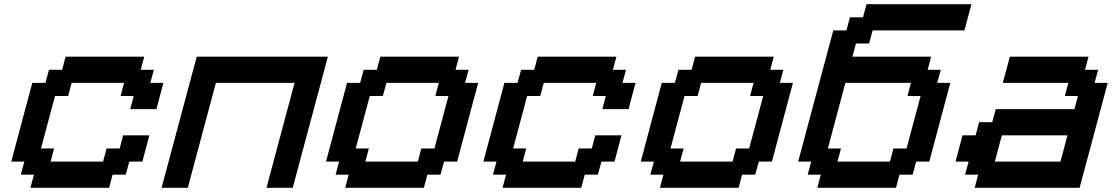

<svg xmlns="http://www.w3.org/2000/svg" viewBox="-20 -895 5299 915"><path d="M125 0H500L516.6 -62.5H579.1L596.2 -125H658.7Q664.1 -145.5 675 -187.3Q686 -229 691.9 -250H566.9L550.3 -187.5H487.8L471.2 -125H221.2L237.8 -187.5H175.3Q186.5 -229 208.7 -312.3Q231 -395.5 242.2 -437.5H304.7L321.3 -500H571.3L554.7 -437.5H617.2L600.6 -375H725.6Q731 -395.5 741.9 -437.3Q752.9 -479 758.8 -500H696.3L713.4 -562.5H650.9L667.5 -625H292.5L275.9 -562.5H213.4L196.3 -500H133.8Q117.2 -437.5 83.7 -312.5Q50.3 -187.5 33.7 -125H96.2L79.1 -62.5H141.6Z M1250 0H1375Q1402.8 -104 1458.7 -312.3Q1514.6 -520.5 1542.5 -625H917.5Q889.6 -520.5 833.7 -312.3Q777.8 -104 750 0H875Q897 -83 941.9 -250Q986.8 -417 1008.8 -500H1383.8Q1361.3 -417 1316.7 -250Q1272 -83 1250 0Z M1625 0H2000L2016.6 -62.5H2079.1L2096.2 -125H2158.7Q2175.3 -187.5 2208.7 -312.5Q2242.2 -437.5 2258.8 -500H2196.3L2213.4 -562.5H2150.9L2167.5 -625H1792.5L1775.9 -562.5H1713.4L1696.3 -500H1633.8Q1617.2 -437.5 1583.7 -312.5Q1550.3 -187.5 1533.7 -125H1596.2L1579.1 -62.5H1641.6ZM1971.2 -125H1721.2L1737.8 -187.5H1675.3Q1686.5 -229 1708.7 -312.3Q1731 -395.5 1742.2 -437.5H1804.7L1821.3 -500H2071.3L2054.7 -437.5H2117.2Q2106 -396 2083.7 -312.5Q2061.5 -229 2050.3 -187.5H1987.8Z M2375 0H2750L2766.6 -62.5H2829.1L2846.2 -125H2908.7Q2914.1 -145.5 2925 -187.3Q2936 -229 2941.9 -250H2816.9L2800.3 -187.5H2737.8L2721.2 -125H2471.2L2487.8 -187.5H2425.3Q2436.5 -229 2458.7 -312.3Q2481 -395.5 2492.2 -437.5H2554.7L2571.3 -500H2821.3L2804.7 -437.5H2867.2L2850.6 -375H2975.6Q2981 -395.5 2991.9 -437.3Q3002.9 -479 3008.8 -500H2946.3L2963.4 -562.5H2900.9L2917.5 -625H2542.5L2525.9 -562.5H2463.4L2446.3 -500H2383.8Q2367.2 -437.5 2333.7 -312.5Q2300.3 -187.5 2283.7 -125H2346.2L2329.1 -62.5H2391.6Z M3125 0H3500L3516.6 -62.5H3579.1L3596.2 -125H3658.7Q3675.3 -187.5 3708.7 -312.5Q3742.2 -437.5 3758.8 -500H3696.3L3713.4 -562.5H3650.9L3667.5 -625H3292.5L3275.9 -562.5H3213.4L3196.3 -500H3133.8Q3117.2 -437.5 3083.7 -312.5Q3050.3 -187.5 3033.7 -125H3096.2L3079.1 -62.5H3141.6ZM3471.2 -125H3221.2L3237.8 -187.5H3175.3Q3186.5 -229 3208.7 -312.3Q3231 -395.5 3242.2 -437.5H3304.7L3321.3 -500H3571.3L3554.7 -437.5H3617.2Q3606 -396 3583.7 -312.5Q3561.5 -229 3550.3 -187.5H3487.8Z M3875 0H4250L4266.6 -62.5H4329.1L4346.2 -125H4408.7Q4425.3 -187.5 4458.7 -312.5Q4492.2 -437.5 4508.8 -500H4446.3L4463.4 -562.5H4400.9L4417.5 -625H4042.5L4059.1 -687.5H4121.6L4138.7 -750H4576.2Q4581.5 -770.5 4592.8 -812.5Q4604 -854.5 4609.4 -875H4109.4L4092.8 -812.5H4030.3L4013.7 -750H3951.2Q3923.3 -646 3867.4 -437.5Q3811.5 -229 3783.7 -125H3846.2L3829.1 -62.5H3891.6ZM4221.2 -125H3971.2L3987.8 -187.5H3925.3L4008.8 -500H4321.3L4304.7 -437.5H4367.2Q4356 -396 4333.7 -312.5Q4311.5 -229 4300.3 -187.5H4237.8Z M4625 0H5125Q5147.5 -83 5192.1 -250Q5236.8 -417 5258.8 -500H5196.3L5213.4 -562.5H5150.9L5167.5 -625H4792.5Q4787.1 -604 4775.9 -562.3Q4764.6 -520.5 4758.8 -500H5071.3L5054.7 -437.5H5117.2L5100.6 -375H4725.6L4708.5 -312.5H4646L4629.4 -250H4566.9Q4561.5 -229 4550.3 -187.3Q4539.1 -145.5 4533.7 -125H4596.2L4579.1 -62.5H4641.6ZM5033.7 -125H4721.2Q4726.6 -145.5 4737.5 -187.3Q4748.5 -229 4754.4 -250H5066.9Q5061.5 -229 5050.5 -187.3Q5039.6 -145.5 5033.7 -125Z"/></svg>

Font: Faithful 32x
Style: Oblique
Weight: 400
Foundry: Faithful Resource Pack
Version: Version 1.0; January 27, 2023